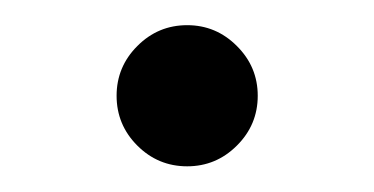

<svg xmlns="http://www.w3.org/2000/svg" viewBox="-20 -401 294 151"><path d="M71.7 -325.7Q71.7 -348.5 88 -364.8Q104.3 -381.2 127.2 -381.2Q150 -381.2 166.3 -364.8Q182.7 -348.5 182.7 -325.7Q182.7 -302.8 166.3 -286.5Q150 -270.2 127.2 -270.2Q104.3 -270.2 88 -286.5Q71.7 -302.8 71.7 -325.7Z"/></svg>

Font: Oak Sans Light
Style: Regular
Weight: 400
Designer: Erik Kennedy, Walven
Foundry: Erik Kennedy, Walven
Version: Version 1.100;Glyphs 3.1.2 (3151)